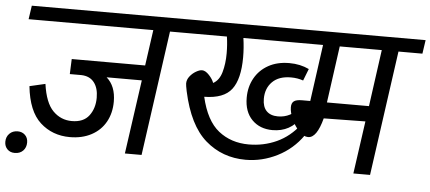

<svg xmlns="http://www.w3.org/2000/svg" viewBox="-84 -798 2130 951"><g transform="rotate(5 981.0 -322.0)"><path d="M850 -621H731L644 0H561L613 -368H438Q484 -328 484 -251Q484 -194 459.5 -150Q435 -106 389 -81.5Q343 -57 282 -57Q195 -57 134.5 -112Q74 -167 61 -291L139 -309Q152 -216 191 -176.5Q230 -137 285 -137Q343 -137 370.5 -173.5Q398 -210 398 -263Q398 -311 376 -339Q354 -367 312 -368H255L258 -443H623L648 -621H28L38 -689H860Z M-34 -6Q-34 -31 -18 -47Q-2 -63 23 -63Q45 -63 59.5 -49Q74 -35 74 -12Q74 13 58.5 29Q43 45 17 45Q-6 45 -20 30.5Q-34 16 -34 -6Z M1461 -621H1096Q1103 -572 1103 -526Q1103 -417 1064 -366Q1025 -315 928 -314Q955 -197 1017.5 -147.5Q1080 -98 1168 -98Q1242 -98 1306.5 -127.5Q1371 -157 1419 -219L1441 -167Q1392 -97 1316.5 -59Q1241 -21 1159 -21Q1043 -21 959 -94Q875 -167 839 -334Q833 -363 833 -372Q833 -391 846 -407.5Q859 -424 876.5 -434Q894 -444 906 -444Q923 -444 941.5 -424Q960 -404 966 -386Q996 -402 1008 -444Q1020 -486 1020 -538Q1020 -581 1014 -621H806L816 -689H1471ZM1223 -330Q1223 -290 1243 -269.5Q1263 -249 1300 -249Q1332 -249 1359 -263Q1386 -277 1401 -301L1417 -254Q1368 -179 1279 -179Q1216 -179 1177 -218.5Q1138 -258 1138 -328Q1138 -382 1162 -425Q1186 -468 1230 -492.5Q1274 -517 1334 -517Q1388 -517 1432 -496L1409 -437Q1381 -447 1348 -447Q1288 -447 1255.5 -414.5Q1223 -382 1223 -330Z M1986 -621H1867L1780 0H1697L1734 -262L1527 -259Q1501 -160 1458 -160Q1435 -160 1412.5 -183.5Q1390 -207 1375 -240.5Q1360 -274 1360 -300Q1360 -321 1372 -330Q1384 -339 1412 -339H1453L1492 -621H1318L1328 -689H1996ZM1784 -621H1575L1536 -339H1745Z"/></g></svg>

Font: FiraGO
Style: Italic
Weight: 400
Italic angle: -8°
Designer: bBox Type GmbH
Foundry: bBox Type GmbH
Version: Version 1.001